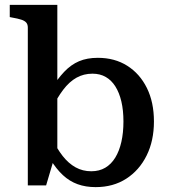

<svg xmlns="http://www.w3.org/2000/svg" viewBox="-20 -757 692 787"><path d="M372 10Q331 10 298 -2Q265 -14 238 -39Q211 -64 187 -103L191 -194Q213 -148 237 -117.5Q261 -87 290 -71Q319 -55 354 -55Q387 -55 411.5 -69.5Q436 -84 452.5 -111Q469 -138 477.5 -175.5Q486 -213 486 -259Q486 -305 477.5 -341Q469 -377 453 -402.5Q437 -428 413.5 -441.5Q390 -455 359 -455Q323 -455 293.5 -438.5Q264 -422 239 -389Q214 -356 190 -307L187 -388Q215 -433 243 -462.5Q271 -492 304 -506Q337 -520 381 -520Q450 -520 501.5 -487.5Q553 -455 582 -396.5Q611 -338 611 -259Q611 -180 581 -119.5Q551 -59 497.5 -24.5Q444 10 372 10ZM94 -644Q94 -657 87.5 -664.5Q81 -672 67 -676.5Q53 -681 30 -685L20 -687V-737H215V-116L201 -105L169 3H94Z"/></svg>

Font: Roboto Serif 36pt Medium
Style: Regular
Weight: 500
Designer: Greg Gazdowicz
Foundry: Commercial Type
Version: Version 1.008